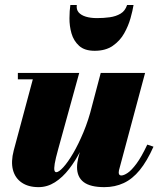

<svg xmlns="http://www.w3.org/2000/svg" viewBox="-20 -760 652 790"><path d="M138.5 10Q96.5 10 69.2 -8.8Q42 -27.5 33.2 -61.2Q24.5 -95 36.5 -141L115 -433.5H53.5V-460H306L219.5 -146.5Q208.5 -107 205.2 -86.8Q202 -66.5 204 -59Q206 -51.5 211.5 -51.5Q222 -51.5 240.5 -71.8Q259 -92 280.8 -129Q302.5 -166 323.5 -216.2Q344.5 -266.5 359.5 -327H380Q368 -281 351.2 -233.5Q334.5 -186 312.8 -142.5Q291 -99 264.2 -64.5Q237.5 -30 206 -10Q174.5 10 138.5 10ZM409.5 10Q351.5 10 324.2 -10.8Q297 -31.5 297 -72Q297 -81.5 298.5 -91.5Q300 -101.5 302 -110L394.5 -460H577L472 -68.5Q470.5 -64 469.5 -59.2Q468.5 -54.5 468.5 -50.5Q468.5 -38 479 -38Q489.5 -38 505.2 -48.5Q521 -59 541.5 -86.5Q562 -114 586 -165L611.5 -156.5Q585 -97 555 -60.2Q525 -23.5 489 -6.8Q453 10 409.5 10ZM369.5 -551Q328 -551 305.5 -571.5Q283 -592 274.2 -622.5Q265.5 -653 265.8 -685Q266 -717 269.5 -739.5H296Q293.5 -721 303.5 -709.2Q313.5 -697.5 333 -691.5Q352.5 -685.5 379.5 -685.5Q406.5 -685.5 431.8 -689Q457 -692.5 476 -703.8Q495 -715 503 -739.5H529.5Q526 -717 517 -685Q508 -653 490.8 -622.5Q473.5 -592 444 -571.5Q414.5 -551 369.5 -551Z"/></svg>

Font: Bodoni Moda 9pt Black
Style: Italic
Weight: 900
Italic angle: -13°
Designer: Owen Earl
Foundry: indestructible type
Version: Version 2.004